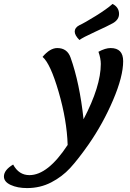

<svg xmlns="http://www.w3.org/2000/svg" viewBox="-210 -729 663 979"><path d="M366 -611Q341 -597 275.5 -567Q210 -537 195 -525Q171 -549 171 -568Q171 -588 194 -600Q222 -613 278.5 -648Q335 -683 364 -709Q397 -692 397 -658Q397 -629 366 -611ZM150 -435Q196 -306 216 -121Q304 -289 304 -403Q304 -431 292 -465Q327 -484 354 -484Q418 -484 418 -417Q418 -339 366.5 -218.5Q315 -98 242 7Q188 84 147.5 128Q107 172 51 201Q-5 230 -72 230Q-121 230 -155.5 214Q-190 198 -190 171Q-190 138 -143 110Q-114 164 -60 164Q34 164 135 10Q131 -116 89 -260.5Q47 -405 7 -439Q45 -484 82 -484Q133 -484 150 -435Z"/></svg>

Font: Overlock
Style: Bold Italic
Weight: 700
Version: Version 1.001